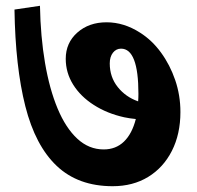

<svg xmlns="http://www.w3.org/2000/svg" viewBox="-20 -656 679 663"><path d="M369 -13Q250 -13 176 -83Q102 -153 67.5 -289Q33 -425 30 -623L118 -636Q120 -529 135.5 -438.5Q151 -348 179 -281Q207 -214 247 -177Q287 -140 338 -140Q380 -140 408 -167Q436 -194 449 -245Q428 -247 409 -251Q350 -264 304 -293.5Q258 -323 232.5 -364Q207 -405 207 -453Q207 -508 247 -543.5Q287 -579 348 -579Q408 -579 464 -543Q505 -517 536 -474.5Q567 -432 585 -379.5Q603 -327 603 -269Q603 -193 573.5 -135Q544 -77 491.5 -45Q439 -13 369 -13ZM359 -437Q359 -390 386.5 -355.5Q414 -321 457 -306Q458 -318 458 -332Q458 -488 398 -488Q381 -488 370 -474Q359 -460 359 -437Z"/></svg>

Font: Noto Serif Devanagari Black
Style: Regular
Weight: 900
Designer: Universal Thirst, Indian Type Foundry and the Monotype Design Team
Foundry: Monotype Imaging Inc.
Version: Version 2.004; ttfautohint (v1.8.4.7-5d5b)